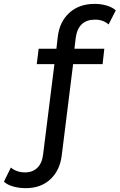

<svg xmlns="http://www.w3.org/2000/svg" viewBox="-112 -768 616 988"><path d="M-91.8 167 -56.2 94.2Q-26.4 119.1 17.1 119.1Q56.2 119.1 80.6 95Q105 70.8 109.9 25.9L168 -438H77.1L86.9 -517.1H178.2L185.1 -577.1Q193.8 -655.3 244.4 -701.7Q294.9 -748 375 -748Q407.2 -748 436.5 -739.5Q465.8 -731 483.9 -714.8L446.8 -642.1Q418.9 -667 377 -667Q334 -667 309.1 -643.6Q284.2 -620.1 277.8 -574.2L271 -517.1H424.8L416 -438H264.2L206.1 28.8Q197.3 106.9 148.2 153.6Q99.1 200.2 21 200.2Q-14.2 200.2 -44.2 191.7Q-74.2 183.1 -91.8 167Z"/></svg>

Font: Montserrat Medium
Style: Regular
Weight: 500
Designer: Julieta Ulanovsky
Foundry: Julieta Ulanovsky
Version: Version 7.200